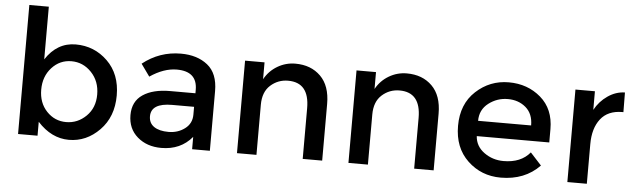

<svg xmlns="http://www.w3.org/2000/svg" viewBox="-48 -917 3651 1100"><g transform="rotate(5 1778.0 -367.0)"><path d="M193 -80V0H81V-742H193V-439Q259 -540 366 -540Q473 -540 549 -466Q625 -392 625 -269Q625 -146 549.5 -69Q474 8 373.5 8Q273 8 193 -80ZM191 -265Q191 -189 237 -140.5Q283 -92 349 -92Q415 -92 464 -140Q513 -188 513 -264.5Q513 -341 465 -391.5Q417 -442 350 -442Q283 -442 237 -391.5Q191 -341 191 -265Z M1184 0H1082V-71Q1016 8 905 8Q822 8 767.5 -39Q713 -86 713 -164.5Q713 -243 771 -282Q829 -321 928 -321H1073V-341Q1073 -447 955 -447Q881 -447 801 -393L751 -463Q848 -540 971 -540Q1065 -540 1124.5 -492.5Q1184 -445 1184 -343ZM1072 -198V-243H946Q825 -243 825 -167Q825 -128 855 -107.5Q885 -87 938.5 -87Q992 -87 1032 -117Q1072 -147 1072 -198Z M1452 -288V0H1340V-532H1452V-435Q1479 -484 1526.5 -512Q1574 -540 1629 -540Q1719 -540 1774.5 -485Q1830 -430 1830 -326V0H1718V-292Q1718 -439 1596 -439Q1538 -439 1495 -400.5Q1452 -362 1452 -288Z M2093 -288V0H1981V-532H2093V-435Q2120 -484 2167.5 -512Q2215 -540 2270 -540Q2360 -540 2415.5 -485Q2471 -430 2471 -326V0H2359V-292Q2359 -439 2237 -439Q2179 -439 2136 -400.5Q2093 -362 2093 -288Z M3117 -217H2700Q2704 -159 2753 -123.5Q2802 -88 2865 -88Q2965 -88 3017 -151L3081 -81Q2995 8 2857 8Q2745 8 2666.5 -66.5Q2588 -141 2588 -266.5Q2588 -392 2668 -466Q2748 -540 2856.5 -540Q2965 -540 3041 -474.5Q3117 -409 3117 -294ZM2700 -305H3005Q3005 -372 2963 -408Q2921 -444 2859.5 -444Q2798 -444 2749 -406.5Q2700 -369 2700 -305Z M3519 -427Q3436 -427 3394 -373Q3352 -319 3352 -228V0H3240V-532H3352V-425Q3379 -475 3425.5 -507Q3472 -539 3524 -540L3525 -427Q3522 -427 3519 -427Z"/></g></svg>

Font: Montserrat_am3
Style: Regular
Weight: 400
Designer: Julieta Ulanovsky
Foundry: Julieta Ulanovsky, Armenina letters added by Vahan Hovhannisyan
Version: Version 2.001